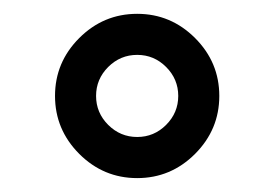

<svg xmlns="http://www.w3.org/2000/svg" viewBox="-20 -608 393 275"><path d="M93.5 -553.5Q128.2 -588.2 176.5 -588.2Q224.7 -588.2 259.4 -553.5Q294.1 -518.8 294.1 -470.6Q294.1 -422.4 259.4 -387.6Q224.7 -352.9 176.5 -352.9Q128.2 -352.9 93.5 -387.6Q58.8 -422.4 58.8 -470.6Q58.8 -518.8 93.5 -553.5ZM217.9 -512.1Q200.6 -529.4 176.5 -529.4Q152.4 -529.4 135 -512.1Q117.6 -494.7 117.6 -470.6Q117.6 -446.5 135 -429.1Q152.4 -411.8 176.5 -411.8Q200.6 -411.8 217.9 -429.1Q235.3 -446.5 235.3 -470.6Q235.3 -494.7 217.9 -512.1Z"/></svg>

Font: OpenGost Type B TT
Style: Regular
Weight: 400
Version: Version 0.3